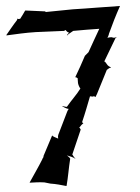

<svg xmlns="http://www.w3.org/2000/svg" viewBox="-20 -617 468 640"><path d="M1 -500 2 -499C32 -503 66 -508 99 -510L193 -514C195 -515 198 -516 199 -517C201 -513 207 -508 211 -508C208 -507 205 -502 203 -500L204 -499L208 -503L224 -514C253 -517 284 -519 311 -521C299 -496 287 -469 275 -443L263 -431C253 -407 242 -383 231 -360V-359C233 -361 237 -357 239 -356V-353L240 -340C241 -334 245 -325 248 -322C236 -302 218 -283 203 -261H200C195 -262 189 -263 186 -264C190 -261 202 -254 209 -254C207 -252 205 -247 204 -245L174 -167C173 -164 173 -158 174 -155C168 -158 154 -162 154 -166L125 -97C126 -95 123 -89 121 -87V-86C108 -60 92 -33 79 -9V-8C94 -9 112 -10 128 -9L148 -5C166 -4 186 0 201 3L202 2C207 -26 209 -57 214 -88C212 -92 207 -96 203 -99C213 -96 225 -93 232 -87C229 -90 224 -97 221 -102L249 -185C248 -187 246 -191 244 -192C248 -194 252 -204 257 -204L258 -205C256 -205 254 -209 254 -211C264 -240 272 -269 280 -296C282 -296 286 -295 289 -295L291 -296C293 -296 299 -295 299 -294L300 -295C299 -296 302 -301 303 -303L336 -384C339 -387 347 -392 350 -392V-393C347 -393 339 -398 337 -402C335 -404 331 -412 328 -412L327 -411C339 -437 353 -464 365 -490C366 -491 368 -492 370 -493H369C368 -493 366 -492 364 -492C363 -492 360 -491 360 -491C357 -492 354 -492 351 -493C348 -493 342 -492 338 -491C340 -494 342 -499 343 -503V-504C354 -535 367 -568 380 -597H379C329 -594 276 -589 223 -586L133 -577H131C131 -578 132 -578 132 -579C109 -580 87 -581 64 -582C59 -573 53 -563 47 -554H44C43 -553 39 -554 38 -555C38 -554 37 -550 36 -549C24 -534 11 -514 1 -500Z"/></svg>

Font: Charger Mayhem
Style: Regular
Weight: 400
Designer: Jasper
Foundry: Cannot Into Space Fonts
Version: Version 0.98